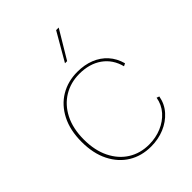

<svg xmlns="http://www.w3.org/2000/svg" viewBox="-213 -835 950 950"><g transform="rotate(-45 262.0 -360.0)"><path d="M281 -510Q331 -510 371 -494Q411 -478 438.5 -447.5Q466 -417 478 -373L464 -366Q448 -428 400 -462Q352 -496 281 -496Q220 -496 171.5 -466.5Q123 -437 95 -382Q67 -327 67 -250Q67 -174 94.5 -118.5Q122 -63 169.5 -33.5Q217 -4 278 -4Q325 -4 365.5 -21Q406 -38 433.5 -69Q461 -100 468 -142L482 -137Q474 -92 444.5 -59Q415 -26 372 -8Q329 10 278 10Q212 10 161 -21Q110 -52 80.5 -110.5Q51 -169 51 -250Q51 -331 81 -389.5Q111 -448 163 -479Q215 -510 281 -510ZM353 -730H371L283 -583H268Z"/></g></svg>

Font: Work Sans Thin
Style: Regular
Weight: 250
Designer: Wei Huang
Foundry: Wei Huang
Version: Version 2.012